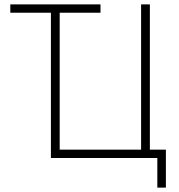

<svg xmlns="http://www.w3.org/2000/svg" viewBox="-20 -720 815 875"><path d="M212 0H697V135H736V-38H663V-700H623V-38H252V-662H438V-700H27V-662H212Z"/></svg>

Font: Fixel Text ExtraLight
Style: Regular
Weight: 200
Width: 4
Designer: AlfaBravo + MacPaw
Foundry: Kyrylo Tkachov, Marchela Mozhyna, Serhii Makarenko, Maria Weinstein, Zakhar Kryvoshyya
Version: Version 1.211